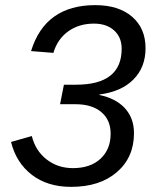

<svg xmlns="http://www.w3.org/2000/svg" viewBox="-20 -718 596 748"><path d="M229 -388H276Q454 -388 454 -528Q454 -573 424.5 -599.5Q395 -626 346 -626Q288 -626 246 -596Q204 -566 188 -512L101 -519Q156 -698 351 -698Q442 -698 494.5 -653Q547 -608 547 -530Q547 -456 500 -408.5Q453 -361 368 -350L367 -348Q431 -335 466.5 -296.5Q502 -258 502 -199Q502 -105 435.5 -47.5Q369 10 257 10Q165 10 104 -37Q43 -84 23 -165L104 -188Q118 -131 161.5 -97Q205 -63 264 -63Q332 -63 371.5 -99.5Q411 -136 411 -197Q411 -251 374.5 -281.5Q338 -312 274 -312H214Z"/></svg>

Font: Libra Sans
Style: Italic
Weight: 400
Italic angle: -12°
Foundry: Context Ltd
Version: Version 1.002